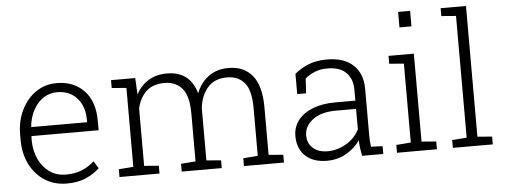

<svg xmlns="http://www.w3.org/2000/svg" viewBox="-50 -897 2746 1043"><g transform="rotate(-5 1322.5 -376.0)"><path d="M275.9 10.3Q208.5 10.3 156.2 -22.9Q104.5 -56.2 75.2 -114.3Q45.9 -172.4 45.9 -248.5V-275.4Q45.9 -351.6 75.2 -410.6Q104.5 -470.2 154.5 -504.2Q204.6 -538.1 266.1 -538.1Q331.5 -538.1 377.4 -510.3Q472.7 -452.6 472.7 -313V-263.2H106.4L105.5 -241.7Q106 -183.6 127.4 -137.2Q148.9 -91.3 187 -64.9Q225.1 -38.6 275.9 -38.6Q325.7 -38.6 363.5 -54.4Q401.4 -70.3 430.2 -97.7L455.1 -57.6Q424.3 -28.3 380.6 -9Q336.9 10.3 275.9 10.3ZM109.4 -314.9 110.4 -312H414.1V-326.7Q414.1 -373 396.5 -410.2Q378.4 -446.8 345.5 -467.8Q312.5 -488.8 266.1 -488.8Q223.6 -488.8 190.4 -466.3Q156.7 -443.8 135.5 -404.3Q114.3 -364.7 109.4 -314.9Z M781.7 -42.5V0H563.5V-42.5L643.1 -48.8V-479L563.5 -485.4V-528.3H695.3L700.2 -438Q724.6 -485.4 767.3 -511.7Q810.1 -538.1 869.1 -538.1Q994.1 -538.1 1028.8 -416Q1051.3 -473.1 1095.9 -505.9Q1140.6 -538.6 1204.1 -538.6Q1288.6 -538.6 1334.7 -482.2Q1380.9 -425.8 1380.9 -308.1V-49.3L1460.4 -43V-0.5H1242.2V-43L1321.8 -49.3V-309.1Q1321.8 -407.2 1287.4 -447.8Q1252.9 -488.3 1191.9 -488.3Q1123 -488.3 1085.9 -444.6Q1048.8 -400.9 1041.5 -334V-48.8L1121.1 -42.5V0H902.8V-42.5L982.4 -48.8V-309.1Q982.4 -405.3 947.5 -446.5Q912.6 -487.8 851.6 -487.8Q787.1 -487.8 751.2 -453.6Q715.3 -419.4 702.1 -362.8V-48.8Z M1694.8 10.3Q1619.6 10.3 1577.1 -29.8Q1534.7 -69.8 1534.7 -138.2Q1534.7 -187 1563 -224.1Q1591.3 -260.7 1643.3 -281.2Q1695.3 -301.8 1766.6 -301.8H1876V-362.3Q1876 -419.4 1842 -454.3Q1808.1 -489.3 1739.7 -489.3Q1701.2 -489.3 1670.7 -476.8Q1640.1 -464.4 1617.7 -445.3L1612.8 -364.7H1564.5V-475.1Q1598.6 -504.4 1642.1 -521.2Q1685.5 -538.1 1740.7 -538.1Q1834 -538.1 1884.3 -491.2Q1934.6 -444.3 1934.6 -361.3V-106.4Q1934.6 -90.8 1935.5 -75.4Q1936.5 -60.1 1939 -44.9L2002 -42.5V0H1886.7Q1880.9 -28.8 1878.7 -46.4Q1876.5 -64 1876 -85.9Q1847.2 -43.5 1799.8 -16.6Q1752.4 10.3 1694.8 10.3ZM1701.7 -41Q1755.9 -41 1804.4 -69.6Q1853 -98.1 1876 -145.5V-256.8H1766.1Q1685.1 -256.8 1639.2 -221.9Q1593.3 -187 1593.3 -136.2Q1593.3 -93.8 1622.6 -67.4Q1651.9 -41 1701.7 -41Z M2214.8 -761.7V-677.2H2149.4V-761.7ZM2294.4 -42.5V0H2076.7V-42.5L2156.2 -48.8V-479L2076.7 -485.4V-528.3H2214.8V-48.8Z M2599.1 -42.5V0H2381.3V-42.5L2460.9 -48.8V-712.4L2381.3 -718.8V-761.7H2519.5V-48.8Z"/></g></svg>

Font: Hanuman Light
Style: Regular
Weight: 300
Designer: Danh Hong
Version: Version 8.002; ttfautohint (v1.8.3)